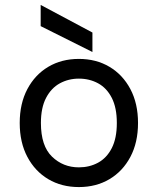

<svg xmlns="http://www.w3.org/2000/svg" viewBox="-20 -747 640 779"><path d="M300 12Q230 12 176 -20Q122 -52 91 -110.5Q60 -169 60 -248Q60 -327 91 -385.5Q122 -444 176 -476Q230 -508 300 -508Q370 -508 424 -476Q478 -444 509 -385.5Q540 -327 540 -248Q540 -169 509 -110.5Q478 -52 424 -20Q370 12 300 12ZM300 -68Q343 -68 378 -87Q413 -106 433.5 -146Q454 -186 454 -248Q454 -310 433.5 -350Q413 -390 378 -409Q343 -428 300 -428Q258 -428 223 -409Q188 -390 167 -350Q146 -310 146 -248Q146 -155 191 -111.5Q236 -68 300 -68ZM355 -536 145 -641V-727L355 -615Z"/></svg>

Font: DM Mono
Style: Regular
Weight: 400
Designer: Colophon Foundry
Foundry: Colophon Foundry
Version: Version 1.000; ttfautohint (v1.8.2.53-6de2)